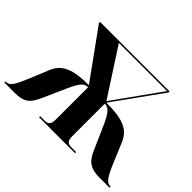

<svg xmlns="http://www.w3.org/2000/svg" viewBox="-140 -977 1240 1240"><g transform="rotate(45 480.0 -357.0)"><path d="M0 0H91C183 0 210 -28 245 -107L314 -262C347 -335 367 -361 404 -361V-69C404 -22 393 -10 353 -10H317V0H645V-10H607C566 -10 555 -22 555 -70V-362C593 -362 614 -334 646 -263L720 -96C750 -29 783 0 869 0H960V-10H956C924 -10 904 -38 858 -148L810 -263C776 -345 710 -374 558 -374L795 -704V-714H160V-704L398 -374C256 -374 184 -347 149 -263L102 -148C56 -38 41 -10 3 -10H0ZM551 -381 342 -704H782Z"/></g></svg>

Font: Noto Serif Display Condensed Black
Style: Regular
Weight: 900
Width: 3
Designer: Monotype Design Team
Foundry: Monotype Imaging Inc.
Version: Version 2.009